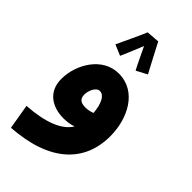

<svg xmlns="http://www.w3.org/2000/svg" viewBox="-288 -802 1110 1110"><g transform="rotate(45 267.5 -246.5)"><path d="M218 -718C201 -676 147 -564 135 -537L201 -509C208 -524 237 -593 259 -647C281 -602 310 -539 325 -512L391 -547C368 -589 319 -684 298 -724ZM49 231C346 211 490 71 490 -141C490 -281 418 -432 268 -432C136 -432 55 -294 55 -175C55 -67 136 -22 225 -22C253 -22 280 -26 304 -35C263 32 168 68 23 78ZM213 -205C213 -235 231 -283 263 -283C295 -283 320 -242 326 -167C306 -159 285 -156 270 -156C228 -156 213 -173 213 -205Z"/></g></svg>

Font: Noto Sans Arabic UI Bk
Style: Regular
Weight: 900
Designer: Monotype Design Team, Nadine Chahine and Nizar Qandah
Foundry: Monotype Imaging Inc.
Version: Version 2.010